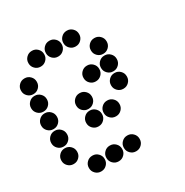

<svg xmlns="http://www.w3.org/2000/svg" viewBox="-160 -826 919 952"><g transform="rotate(-30 300.0 -350.0)"><path d="M149 -695Q131 -695 118 -682Q105 -669 105 -651V-649Q105 -631 118 -618Q131 -605 149 -605H151Q169 -605 182 -618Q195 -631 195 -649V-651Q195 -669 182 -682Q169 -695 151 -695ZM249 -695Q231 -695 218 -682Q205 -669 205 -651V-649Q205 -631 218 -618Q231 -605 249 -605H251Q269 -605 282 -618Q295 -631 295 -649V-651Q295 -669 282 -682Q269 -695 251 -695ZM349 -695Q331 -695 318 -682Q305 -669 305 -651V-649Q305 -631 318 -618Q331 -605 349 -605H351Q369 -605 382 -618Q395 -631 395 -649V-651Q395 -669 382 -682Q369 -695 351 -695ZM49 -595Q31 -595 18 -582Q5 -569 5 -551V-549Q5 -531 18 -518Q31 -505 49 -505H51Q69 -505 82 -518Q95 -531 95 -549V-551Q95 -569 82 -582Q69 -595 51 -595ZM449 -595Q431 -595 418 -582Q405 -569 405 -551V-549Q405 -531 418 -518Q431 -505 449 -505H451Q469 -505 482 -518Q495 -531 495 -549V-551Q495 -569 482 -582Q469 -595 451 -595ZM49 -495Q31 -495 18 -482Q5 -469 5 -451V-449Q5 -431 18 -418Q31 -405 49 -405H51Q69 -405 82 -418Q95 -431 95 -449V-451Q95 -469 82 -482Q69 -495 51 -495ZM349 -495Q331 -495 318 -482Q305 -469 305 -451V-449Q305 -431 318 -418Q331 -405 349 -405H351Q369 -405 382 -418Q395 -431 395 -449V-451Q395 -469 382 -482Q369 -495 351 -495ZM449 -495Q431 -495 418 -482Q405 -469 405 -451V-449Q405 -431 418 -418Q431 -405 449 -405H451Q469 -405 482 -418Q495 -431 495 -449V-451Q495 -469 482 -482Q469 -495 451 -495ZM49 -395Q31 -395 18 -382Q5 -369 5 -351V-349Q5 -331 18 -318Q31 -305 49 -305H51Q69 -305 82 -318Q95 -331 95 -349V-351Q95 -369 82 -382Q69 -395 51 -395ZM249 -395Q231 -395 218 -382Q205 -369 205 -351V-349Q205 -331 218 -318Q231 -305 249 -305H251Q269 -305 282 -318Q295 -331 295 -349V-351Q295 -369 282 -382Q269 -395 251 -395ZM449 -395Q431 -395 418 -382Q405 -369 405 -351V-349Q405 -331 418 -318Q431 -305 449 -305H451Q469 -305 482 -318Q495 -331 495 -349V-351Q495 -369 482 -382Q469 -395 451 -395ZM49 -295Q31 -295 18 -282Q5 -269 5 -251V-249Q5 -231 18 -218Q31 -205 49 -205H51Q69 -205 82 -218Q95 -231 95 -249V-251Q95 -269 82 -282Q69 -295 51 -295ZM249 -295Q231 -295 218 -282Q205 -269 205 -251V-249Q205 -231 218 -218Q231 -205 249 -205H251Q269 -205 282 -218Q295 -231 295 -249V-251Q295 -269 282 -282Q269 -295 251 -295ZM349 -295Q331 -295 318 -282Q305 -269 305 -251V-249Q305 -231 318 -218Q331 -205 349 -205H351Q369 -205 382 -218Q395 -231 395 -249V-251Q395 -269 382 -282Q369 -295 351 -295ZM49 -195Q31 -195 18 -182Q5 -169 5 -151V-149Q5 -131 18 -118Q31 -105 49 -105H51Q69 -105 82 -118Q95 -131 95 -149V-151Q95 -169 82 -182Q69 -195 51 -195ZM149 -95Q131 -95 118 -82Q105 -69 105 -51V-49Q105 -31 118 -18Q131 -5 149 -5H151Q169 -5 182 -18Q195 -31 195 -49V-51Q195 -69 182 -82Q169 -95 151 -95ZM249 -95Q231 -95 218 -82Q205 -69 205 -51V-49Q205 -31 218 -18Q231 -5 249 -5H251Q269 -5 282 -18Q295 -31 295 -49V-51Q295 -69 282 -82Q269 -95 251 -95ZM349 -95Q331 -95 318 -82Q305 -69 305 -51V-49Q305 -31 318 -18Q331 -5 349 -5H351Q369 -5 382 -18Q395 -31 395 -49V-51Q395 -69 382 -82Q369 -95 351 -95Z"/></g></svg>

Font: Doto Rounded Black
Style: Regular
Weight: 900
Monospace: yes
Version: Version 1.000